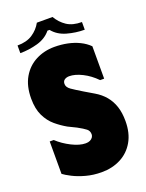

<svg xmlns="http://www.w3.org/2000/svg" viewBox="-162 -945 790 1036"><g transform="rotate(-20 233.5 -427.0)"><path d="M452 -204Q452 -135 424 -86.5Q396 -38 347.5 -13Q299 12 238 12Q190 12 148 0.5Q106 -11 75 -27Q44 -43 30 -54V-240H53Q86 -209 130.5 -186.5Q175 -164 210 -164Q225 -164 235 -169Q245 -174 250.5 -182Q256 -190 256 -199Q256 -219 241.5 -230.5Q227 -242 194 -260L147 -283Q115 -301 84.5 -326.5Q54 -352 34.5 -392Q15 -432 15 -491Q15 -563 43.5 -612Q72 -661 120.5 -686Q169 -711 227 -711Q267 -711 303 -703.5Q339 -696 369.5 -681Q400 -666 422 -644V-458H399Q364 -494 323 -514.5Q282 -535 249 -535Q233 -535 222 -527.5Q211 -520 211 -504Q211 -485 232.5 -470Q254 -455 294 -431L348 -399Q382 -379 405 -351.5Q428 -324 440 -288Q452 -252 452 -204ZM184 -866H274Q295 -830 328 -808Q361 -786 414 -786V-742Q363 -742 313.5 -756Q264 -770 235 -806H223Q194 -770 144.5 -756Q95 -742 44 -742V-786Q97 -786 131 -808.5Q165 -831 184 -866Z"/></g></svg>

Font: Phudu Black
Style: Regular
Weight: 900
Version: Version 1.005;gftools[0.9.23]